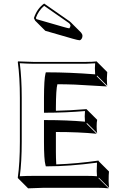

<svg xmlns="http://www.w3.org/2000/svg" viewBox="-20 -990 680 1070"><path d="M226.1 -970.2 368.2 -871.1Q372.6 -867.7 375 -865.2L431.6 -808.6Q439 -800.3 439.5 -790.5Q439.5 -775.4 428.2 -767.1Q425.3 -765.6 423.3 -765.6Q414.1 -766.1 384.8 -774.4L232.4 -818.4L175.8 -875L168.9 -889.2Q186.5 -942.4 226.1 -970.2ZM291.5 -372.6Q364.7 -374 461.9 -381.8L464.8 -378.9L521.5 -322.3Q518.6 -308.6 518.6 -285.6Q518.6 -261.7 521.5 -247.6L464.8 -304.2L461.9 -300.8L518.6 -244.6Q420.4 -254.4 291.5 -254.4V-143.6Q291.5 -110.4 293.5 -73.7Q412.1 -78.1 528.8 -95.2L530.8 -90.8L587.4 -34.2Q585.4 -18.6 585.4 20.5Q585.4 29.3 587.4 56.6L530.8 0L528.8 2.9L585.4 59.6Q560.5 56.6 525.4 56.6H221.7L136.7 59.6L80.1 2.9L79.1 0Q90.8 -81.5 90.8 -200.2V-444.8Q90.8 -559.6 79.1 -645L81.1 -647.9Q82.5 -647.9 165 -645H459Q495.1 -645 519 -647.9L521 -645L577.6 -588.4Q575.7 -560.5 575.7 -553.2Q575.7 -529.3 577.6 -512.2L521 -568.8L519 -564.9L575.7 -508.3Q575.7 -508.3 396.5 -518.6Q344.2 -520.5 299.8 -520.5Q292 -493.2 291.5 -388.7ZM225.1 -200.2V-320.8H234.9Q354 -320.8 453.6 -312Q452.1 -327.1 452.1 -341.8Q452.1 -356.4 453.6 -371.1Q344.2 -361.8 234.9 -361.8H225.1V-444.8Q225.6 -550.3 233.4 -579.6L235.4 -586.9H243.2Q365.7 -586.9 510.3 -575.7Q508.8 -595.7 508.8 -609.9Q508.8 -618.7 510.3 -637.2Q486.3 -635.3 459 -634.8H165Q136.2 -634.8 90.3 -637.7Q101.1 -553.2 101.1 -444.8V-200.2Q101.1 -87.4 90.3 -7.8Q136.7 -10.3 165 -9.8H468.8Q497.1 -9.8 520.5 -7.8Q519 -27.3 519 -36.1Q519 -57.6 520.5 -83.5Q365.2 -63 243.2 -63H235.4L233.4 -70.3Q225.1 -99.6 225.1 -200.2ZM226.1 -957.5Q194.8 -931.6 179.7 -889.6L183.1 -883.3L330.6 -840.8Q359.4 -832.5 366.2 -832Q371.6 -837.4 373 -847.2Q371.1 -856.4 362.3 -862.8Z"/></svg>

Font: Linux Biolinum Shadow O
Style: Bold
Weight: 700
Designer: Philipp H. Poll
Foundry: Philipp H. Poll
Version: Version 0.9.2